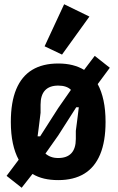

<svg xmlns="http://www.w3.org/2000/svg" viewBox="-20 -836 555 904"><path d="M82 48 11 -8 68 -84Q50 -117 40.5 -161.5Q31 -206 31 -262Q31 -355 56.5 -416Q82 -477 131.5 -507Q181 -537 254 -537Q291 -537 321 -529.5Q351 -522 376 -507L426 -573L497 -517L440 -440Q458 -407 467.5 -362.5Q477 -318 477 -262Q477 -170 451.5 -109Q426 -48 376.5 -18Q327 12 254 12Q218 12 188 5Q158 -2 133 -17ZM254 -92Q295 -92 316 -114.5Q337 -137 337 -182V-220Q340 -240 342 -258Q344 -276 346.5 -293.5Q349 -311 351 -331H339L254 -198L194 -113Q205 -103 220 -97.5Q235 -92 254 -92ZM254 -433Q213 -433 192 -410.5Q171 -388 171 -343V-305Q169 -286 166.5 -268Q164 -250 162 -232Q160 -214 157 -194H169L254 -327L314 -413Q304 -423 289 -428Q274 -433 254 -433ZM401 -758 272 -579 190 -618 282 -816Z"/></svg>

Font: IBM Plex Sans Condensed
Style: Bold
Weight: 700
Width: 3
Designer: Mike Abbink, Paul van der Laan, Pieter van Rosmalen
Foundry: Bold Monday
Version: Version 3.201